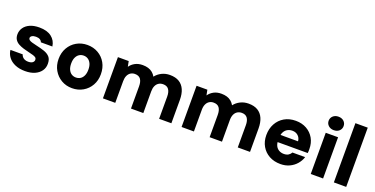

<svg xmlns="http://www.w3.org/2000/svg" viewBox="-24 -1453 4287 2193"><g transform="rotate(20 2120.0 -356.0)"><path d="M275 12Q205 12 153 -10.5Q101 -33 71.5 -72Q42 -111 37 -159H186Q190 -143 201.5 -129.5Q213 -116 231 -108.5Q249 -101 272 -101Q297 -101 312.5 -107.5Q328 -114 335.5 -125Q343 -136 343 -148Q343 -166 331.5 -175.5Q320 -185 298 -191.5Q276 -198 246 -205Q210 -213 175.5 -223.5Q141 -234 112.5 -249.5Q84 -265 67.5 -290.5Q51 -316 51 -353Q51 -398 76 -434.5Q101 -471 148 -492Q195 -513 262 -513Q356 -513 410 -471.5Q464 -430 474 -359H334Q328 -378 309.5 -389Q291 -400 261 -400Q229 -400 212 -388.5Q195 -377 195 -361Q195 -348 207 -338.5Q219 -329 241 -322.5Q263 -316 294 -309Q354 -296 398 -281Q442 -266 467.5 -237.5Q493 -209 493 -156Q494 -107 467 -69Q440 -31 391.5 -9.5Q343 12 275 12Z M846 12Q773 12 715 -22Q657 -56 623 -115Q589 -174 589 -250Q589 -327 623 -386.5Q657 -446 715.5 -479.5Q774 -513 846 -513Q919 -513 977.5 -479.5Q1036 -446 1069.5 -387Q1103 -328 1103 -250Q1103 -174 1069.5 -115Q1036 -56 977.5 -22Q919 12 846 12ZM846 -118Q876 -118 899.5 -132.5Q923 -147 937 -177Q951 -207 951 -251Q951 -295 937 -324.5Q923 -354 899.5 -369Q876 -384 847 -384Q817 -384 793.5 -369Q770 -354 756 -324.5Q742 -295 742 -250Q742 -207 756 -177Q770 -147 793.5 -132.5Q817 -118 846 -118Z M1219 0V-501H1350L1363 -436Q1387 -471 1426 -492Q1465 -513 1518 -513Q1555 -513 1585 -504Q1615 -495 1638 -476Q1661 -457 1676 -430Q1705 -468 1750 -490.5Q1795 -513 1849 -513Q1917 -513 1961.5 -486Q2006 -459 2028.5 -408Q2051 -357 2051 -284V0H1902V-270Q1902 -326 1880 -356.5Q1858 -387 1812 -387Q1781 -387 1758 -372.5Q1735 -358 1722.5 -330.5Q1710 -303 1710 -264V0H1560V-270Q1560 -326 1538.5 -356.5Q1517 -387 1468 -387Q1439 -387 1416.5 -372.5Q1394 -358 1381.5 -330.5Q1369 -303 1369 -264V0Z M2175 0V-501H2306L2319 -436Q2343 -471 2382 -492Q2421 -513 2474 -513Q2511 -513 2541 -504Q2571 -495 2594 -476Q2617 -457 2632 -430Q2661 -468 2706 -490.5Q2751 -513 2805 -513Q2873 -513 2917.5 -486Q2962 -459 2984.5 -408Q3007 -357 3007 -284V0H2858V-270Q2858 -326 2836 -356.5Q2814 -387 2768 -387Q2737 -387 2714 -372.5Q2691 -358 2678.5 -330.5Q2666 -303 2666 -264V0H2516V-270Q2516 -326 2494.5 -356.5Q2473 -387 2424 -387Q2395 -387 2372.5 -372.5Q2350 -358 2337.5 -330.5Q2325 -303 2325 -264V0Z M3379 12Q3301 12 3242 -20.5Q3183 -53 3149.5 -111Q3116 -169 3116 -245Q3116 -323 3149 -383.5Q3182 -444 3241 -478.5Q3300 -513 3379 -513Q3454 -513 3511.5 -480.5Q3569 -448 3601 -391.5Q3633 -335 3633 -262Q3633 -252 3633 -239.5Q3633 -227 3631 -213H3222V-301H3481Q3478 -342 3450 -367.5Q3422 -393 3380 -393Q3347 -393 3320.5 -378Q3294 -363 3279 -333.5Q3264 -304 3264 -258V-228Q3264 -194 3277.5 -167Q3291 -140 3317 -125Q3343 -110 3377 -110Q3410 -110 3431.5 -123.5Q3453 -137 3465 -159H3619Q3604 -111 3570 -72Q3536 -33 3487.5 -10.5Q3439 12 3379 12Z M3745 0V-501H3895V0ZM3820 -560Q3780 -560 3754.5 -583.5Q3729 -607 3729 -642Q3729 -677 3754.5 -700.5Q3780 -724 3820 -724Q3861 -724 3886 -700.5Q3911 -677 3911 -642Q3911 -607 3886 -583.5Q3861 -560 3820 -560Z M4026 0V-720H4176V0Z"/></g></svg>

Font: DM Sans 17pt Black
Style: Regular
Weight: 900
Version: Version 4.004;gftools[0.9.30]